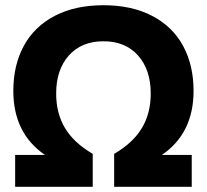

<svg xmlns="http://www.w3.org/2000/svg" viewBox="-20 -715 792 735"><path d="M38 -122H152Q31 -205 31 -367Q31 -466 71.5 -540Q112 -614 190 -654.5Q268 -695 376 -695Q484 -695 562 -654.5Q640 -614 680.5 -540Q721 -466 721 -367Q721 -205 600 -122H714V0H417V-126Q489 -168 523 -224.5Q557 -281 557 -357Q557 -448 508.5 -502.5Q460 -557 376 -557Q292 -557 243.5 -502.5Q195 -448 195 -357Q195 -281 229 -224.5Q263 -168 335 -126V0H38Z"/></svg>

Font: Kanit SemiBold
Style: Regular
Weight: 600
Designer: Katatrad Team
Foundry: CadsonDemak
Version: Version 1.030